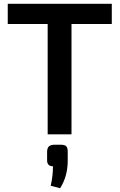

<svg xmlns="http://www.w3.org/2000/svg" viewBox="-20 -710 632 1015"><path d="M571 -583H358V0H232V-583H21V-690H571ZM270 55H300Q322 55 330 63Q338 71 338 91V144Q337 223 298 285L248 272Q260 221 260 169Q229 169 229 137V91Q230 71 239.5 63Q249 55 270 55Z"/></svg>

Font: Exo 2.0 Semi Bold
Style: Regular
Weight: 600
Designer: Natanael Gama
Version: Version 1.001;PS 001.001;hotconv 1.0.70;makeotf.lib2.5.58329